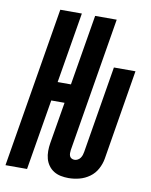

<svg xmlns="http://www.w3.org/2000/svg" viewBox="-100 -797 684 868"><g transform="rotate(10 242.0 -363.5)"><path d="M274 8Q256 8 238.5 4.5Q221 1 206.5 -8Q192 -17 182 -31Q172 -45 167.5 -61.5Q163 -78 163 -96.5Q163 -115 166 -133L198 -324H137L83 0H-16L106 -735H205L151 -411H212L266 -735H365L263 -119Q262 -112 262 -104.5Q262 -97 264.5 -91Q267 -85 273 -81.5Q279 -78 287 -78Q287 -78 287 -78Q287 -78 287 -78Q294 -78 301.5 -82Q309 -86 313.5 -92.5Q318 -99 320.5 -106.5Q323 -114 324 -121L390 -520H489L421 -107Q417 -83 404.5 -59.5Q392 -36 370.5 -20.5Q349 -5 324 1.5Q299 8 274 8Z"/></g></svg>

Font: Iosevka SS04 Semibold
Style: Italic
Weight: 600
Italic angle: -9°
Monospace: yes
Designer: Belleve Invis
Foundry: Belleve Invis
Version: Version 19.0.0; ttfautohint (v1.8.4)